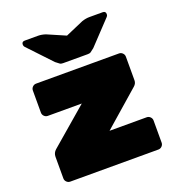

<svg xmlns="http://www.w3.org/2000/svg" viewBox="-134 -852 891 962"><g transform="rotate(-20 312.0 -371.0)"><path d="M547 -172Q558 -172 566 -164Q574 -156 574 -145V-27Q574 -16 566 -8Q558 0 547 0H77Q66 0 58 -8Q50 -16 50 -27V-142Q50 -163 66 -177L265 -348H84Q73 -348 65 -356Q57 -364 57 -375V-493Q57 -504 65 -512Q73 -520 84 -520H526Q537 -520 545 -512Q553 -504 553 -493V-367Q553 -350 539 -338L349 -172ZM377 -570H247Q236 -570 231 -573Q226 -576 210 -589L93 -713Q88 -718 88 -726Q88 -742 104 -742H175Q194 -742 215 -735L312 -693L409 -735Q430 -742 449 -742H520Q536 -742 536 -726Q536 -718 531 -713L414 -589Q398 -576 393 -573Q388 -570 377 -570Z"/></g></svg>

Font: Rubik One
Style: Regular
Weight: 400
Designer: Hubert and Fischer with Elvire Volk Leonovitch
Foundry: Hubert and Fischer with Elvire Volk Leonovitch
Version: Version 1.001